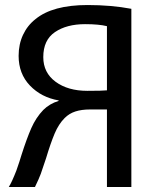

<svg xmlns="http://www.w3.org/2000/svg" viewBox="-20 -715 621 763"><path d="M15 28Q27 9 45 -37Q59 -77 65 -98Q86 -164 104.5 -206Q123 -248 152 -278Q177 -303 213 -314V-316Q144 -328 99 -375Q54 -422 54 -493Q54 -539 71.5 -576.5Q89 -614 121 -639Q189 -695 328 -695Q422 -695 502 -680V28H405V-280H338Q304 -280 279.5 -272Q255 -264 237 -246Q213 -222 197 -184Q181 -146 163 -86Q151 -49 142 -24Q135 -5 119 28ZM405 -611Q373 -619 318 -619Q245 -619 198.5 -587.5Q152 -556 152 -488Q152 -426 201 -390Q250 -354 327 -354Q387 -354 405 -356Z"/></svg>

Font: LINE Seed Sans KR Regular
Style: Regular
Weight: 400
Designer: LINE VX Design & Sandoll Inc & Dalton Maag Ltd
Foundry: Sandoll Inc.
Version: Version 1.000